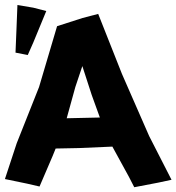

<svg xmlns="http://www.w3.org/2000/svg" viewBox="-20 -746 717 780"><path d="M50.8 -725.6 46.9 -627 43 -532.2 92.8 -522.5 115.2 -573.2 168 -701.2 115.2 -714.8ZM251 -265.6 286.1 -392.6 314.5 -477.5 352.5 -360.4 385.7 -268.6ZM0 -18.6 89.8 0 140.6 11.7 193.4 -111.3 206.1 -142.6 300.8 -144.5 436.5 -150.4 503.9 -27.3 525.4 14.6 622.1 -3.9 676.8 -15.6 585.9 -193.4 475.6 -445.3 378.9 -689.5 315.4 -672.9 211.9 -639.6 138.7 -392.6 47.9 -164.1Z"/></svg>

Font: MaokenAssortedSans-TC
Style: Regular
Weight: 500
Version: Version 0.83